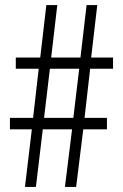

<svg xmlns="http://www.w3.org/2000/svg" viewBox="-20 -734 482 754"><path d="M334 -464H424V-508H338L362 -714H320L296 -508H181L205 -714H162L138 -508H42V-464H132L110 -271H19V-226H105L78 0H121L148 -226H263L235 0H279L307 -226H400V-271H312ZM153 -271 176 -464H291L268 -271Z"/></svg>

Font: Noto Sans Thai Looped UI Condensed Light
Style: Regular
Weight: 300
Width: 3
Designer: Cadson Demak Team
Foundry: Cadson Demak Co., Ltd.
Version: Version 1.000